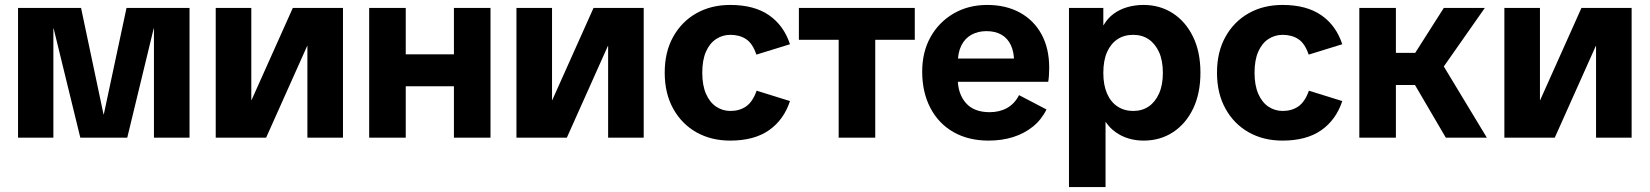

<svg xmlns="http://www.w3.org/2000/svg" viewBox="-20 -557 6676 777"><path d="M53 0V-525H308L399 -94H400L492 -525H747V0H603V-442H602L495 0H305L197 -442H196V0Z M853 0V-525H997V-152H998L1165 -525H1368V0H1224V-371H1223L1057 0Z M1817 0V-525H1965V0ZM1474 0V-525H1622V0ZM1566 -208V-337H1871V-208Z M2070 0V-525H2214V-152H2215L2382 -525H2585V0H2441V-371H2440L2274 0Z M2935 12Q2858 12 2798.5 -21.5Q2739 -55 2704.5 -117Q2670 -179 2670 -263Q2670 -347 2704.5 -408.5Q2739 -470 2798.5 -503.5Q2858 -537 2935 -537Q3032 -537 3092 -495.5Q3152 -454 3177 -378L3041 -336Q3026 -381 2999.5 -398.5Q2973 -416 2936 -416Q2904 -416 2878 -399Q2852 -382 2837 -348Q2822 -314 2822 -263Q2822 -212 2837 -177.5Q2852 -143 2878 -125.5Q2904 -108 2936 -108Q2973 -108 2999.5 -126.5Q3026 -145 3042 -190L3177 -148Q3152 -72 3092 -30Q3032 12 2935 12Z M3374 0V-495H3522V0ZM3213 -396V-525H3682V-396Z M3981 12Q3899 12 3838.5 -22.5Q3778 -57 3745 -120.5Q3712 -184 3712 -267Q3712 -347 3746 -407.5Q3780 -468 3839.5 -502.5Q3899 -537 3975 -537Q4051 -537 4107.5 -506Q4164 -475 4195 -418Q4226 -361 4226 -283Q4226 -269 4225 -252.5Q4224 -236 4222 -226H3782V-320H4127L4084 -305Q4084 -346 4071 -374Q4058 -402 4033 -416.5Q4008 -431 3972 -431Q3938 -431 3911.5 -416.5Q3885 -402 3870.5 -373Q3856 -344 3856 -301V-238Q3856 -178 3888.5 -140.5Q3921 -103 3985 -103Q4025 -103 4055.5 -120Q4086 -137 4104 -172L4215 -114Q4195 -73 4160.5 -45Q4126 -17 4080.5 -2.5Q4035 12 3981 12Z M4306 200V-525H4445V-455H4446Q4462 -483 4486.5 -501Q4511 -519 4542 -528Q4573 -537 4608 -537Q4674 -537 4726 -503.5Q4778 -470 4808 -408.5Q4838 -347 4838 -263Q4838 -179 4808.5 -117.5Q4779 -56 4727 -22Q4675 12 4608 12Q4576 12 4547.5 3.5Q4519 -5 4495 -22Q4471 -39 4455 -63H4454V200ZM4566 -108Q4602 -108 4628.5 -126Q4655 -144 4670.5 -178.5Q4686 -213 4686 -262Q4686 -312 4670.5 -346Q4655 -380 4628.5 -398Q4602 -416 4566 -416Q4529 -416 4502 -398Q4475 -380 4460 -346Q4445 -312 4445 -262Q4445 -213 4460 -178.5Q4475 -144 4502.5 -126Q4530 -108 4566 -108Z M5170 12Q5093 12 5033.5 -21.5Q4974 -55 4939.5 -117Q4905 -179 4905 -263Q4905 -347 4939.5 -408.5Q4974 -470 5033.5 -503.5Q5093 -537 5170 -537Q5267 -537 5327 -495.5Q5387 -454 5412 -378L5276 -336Q5261 -381 5234.5 -398.5Q5208 -416 5171 -416Q5139 -416 5113 -399Q5087 -382 5072 -348Q5057 -314 5057 -263Q5057 -212 5072 -177.5Q5087 -143 5113 -125.5Q5139 -108 5171 -108Q5208 -108 5234.5 -126.5Q5261 -145 5277 -190L5412 -148Q5387 -72 5327 -30Q5267 12 5170 12Z M5831 0 5667 -280 5823 -525H5989L5790 -241L5777 -364L5997 0ZM5481 0V-525H5629V0ZM5542 -213V-343H5744V-213Z M6068 0V-525H6212V-152H6213L6380 -525H6583V0H6439V-371H6438L6272 0Z"/></svg>

Font: TikTok Sans 24pt
Style: Bold
Weight: 700
Version: Version 4.000